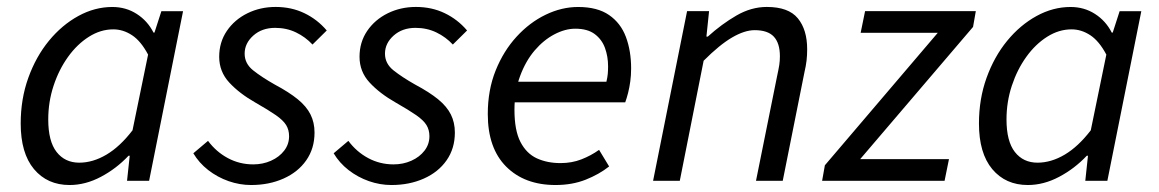

<svg xmlns="http://www.w3.org/2000/svg" viewBox="-20 -518 3321 550"><path d="M179.3 12Q115.6 12 77.4 -33.5Q39.3 -79.1 39.3 -164.3Q39.3 -234.5 61.1 -295.1Q82.9 -355.7 120.1 -401.1Q157.3 -446.4 204.4 -472.2Q251.5 -498 301.7 -498Q340.8 -498 371.7 -478.1Q402.6 -458.3 419.7 -424.7H422.5L442.3 -486H504.4L407.1 0H343.9L351.6 -71.9H348.2Q313.1 -34.7 268.9 -11.4Q224.7 12 179.3 12ZM207 -52Q246 -52 284.9 -75Q323.8 -98 359.6 -144.7L404.2 -361.6Q383.6 -400.5 358.1 -417.2Q332.6 -433.9 304.6 -433.9Q268.2 -433.9 234.7 -412.7Q201.1 -391.5 175 -355.2Q148.8 -318.8 133.5 -272.5Q118.2 -226.3 118.2 -175.8Q118.2 -113.3 142.1 -82.7Q166.1 -52 207 -52Z M699.2 12Q666.7 12 634.8 0.9Q602.9 -10.3 576.5 -30.8Q550.1 -51.4 533.8 -78.9L575.9 -114.5Q599.2 -83.1 632.7 -65.1Q666.3 -47.1 705.4 -47.1Q733 -47.1 756.4 -57.6Q779.9 -68.1 794 -86.4Q808.1 -104.6 808.1 -127.9Q808.1 -145.9 799.7 -159.7Q791.3 -173.4 770.1 -188.2Q748.9 -202.9 711.5 -224.2Q665.6 -250.3 636.8 -281.5Q607.9 -312.7 607.9 -355.4Q607.9 -397.1 629.8 -429.4Q651.8 -461.7 688.6 -479.9Q725.5 -498.1 769.5 -498.1Q814.9 -498.1 851.8 -480.3Q888.8 -462.6 916 -430.7L875.2 -390.4Q854.9 -412.2 827.8 -425.2Q800.7 -438.2 768.2 -438.2Q730.3 -438.2 705.5 -416Q680.8 -393.9 680.8 -364.3Q680.8 -335.7 705.5 -316.2Q730.3 -296.6 767.1 -275.8Q808.2 -253.9 833.1 -233.5Q858 -213.1 869.5 -190.1Q881 -167.1 881 -138.3Q881 -92.7 857.3 -58.8Q833.6 -24.9 792.2 -6.5Q750.8 12 699.2 12Z M1101.2 12Q1068.7 12 1036.8 0.9Q1004.9 -10.3 978.5 -30.8Q952.1 -51.4 935.8 -78.9L977.9 -114.5Q1001.2 -83.1 1034.7 -65.1Q1068.3 -47.1 1107.4 -47.1Q1135 -47.1 1158.4 -57.6Q1181.9 -68.1 1196 -86.4Q1210.1 -104.6 1210.1 -127.9Q1210.1 -145.9 1201.7 -159.7Q1193.3 -173.4 1172.1 -188.2Q1150.9 -202.9 1113.5 -224.2Q1067.6 -250.3 1038.8 -281.5Q1009.9 -312.7 1009.9 -355.4Q1009.9 -397.1 1031.8 -429.4Q1053.8 -461.7 1090.6 -479.9Q1127.5 -498.1 1171.5 -498.1Q1216.9 -498.1 1253.8 -480.3Q1290.8 -462.6 1318 -430.7L1277.2 -390.4Q1256.9 -412.2 1229.8 -425.2Q1202.7 -438.2 1170.2 -438.2Q1132.3 -438.2 1107.5 -416Q1082.8 -393.9 1082.8 -364.3Q1082.8 -335.7 1107.5 -316.2Q1132.3 -296.6 1169.1 -275.8Q1210.2 -253.9 1235.1 -233.5Q1260 -213.1 1271.5 -190.1Q1283 -167.1 1283 -138.3Q1283 -92.7 1259.3 -58.8Q1235.6 -24.9 1194.2 -6.5Q1152.8 12 1101.2 12Z M1571.4 12Q1482.6 12 1429.9 -40.8Q1377.3 -93.5 1377.3 -191.4Q1377.3 -260 1399.8 -316Q1422.3 -372 1459.7 -412.8Q1497 -453.6 1543 -475.8Q1588.9 -498 1636.1 -498Q1691.4 -498 1724.8 -474.9Q1758.1 -451.9 1773 -412.1Q1787.9 -372.2 1787.9 -322Q1787.9 -302.3 1785.5 -284.8Q1783.1 -267.2 1779.2 -251.9Q1775.3 -236.7 1771 -224.8H1434.4L1442.2 -283.9H1717.1Q1720.1 -296.5 1721 -306.1Q1721.9 -315.7 1721.9 -328Q1721.9 -355.9 1713.1 -380.4Q1704.2 -405 1683.6 -420.4Q1663 -435.8 1628 -435.8Q1599 -435.8 1568.2 -419.7Q1537.4 -403.6 1511.6 -373.5Q1485.8 -343.3 1469.8 -300Q1453.7 -256.7 1453.7 -203.2Q1453.7 -144.5 1470.9 -111.3Q1488.1 -78.1 1517.9 -64.4Q1547.7 -50.8 1585.6 -50.8Q1618.1 -50.8 1645.5 -61.5Q1672.8 -72.1 1696.1 -88.7L1724.9 -41.2Q1696 -18.4 1657.5 -3.2Q1619 12 1571.4 12Z M1850.8 0 1948.2 -486.1H2011.2L2003.6 -413.2H2007.6Q2047.1 -448.9 2089.5 -473.5Q2131.9 -498.1 2176.7 -498.1Q2238.7 -498.1 2265.4 -465.6Q2292.2 -433.1 2292.2 -376.9Q2292.2 -359.7 2290.5 -344.8Q2288.8 -329.9 2284.2 -310L2222.2 0H2145.6L2206.1 -300.1Q2210.4 -319.8 2212.3 -331.9Q2214.1 -344 2214.1 -356.8Q2214.1 -394.2 2196.8 -412.9Q2179.5 -431.6 2141.8 -431.6Q2113.2 -431.6 2077.4 -410.8Q2041.6 -390.1 1995.6 -344L1927.3 0Z M2335 0 2342.9 -44.5 2666.3 -424H2445.4L2458.1 -486.1H2775.3L2767.4 -440.9L2444 -62.1H2698.4L2685.8 0Z M2924.3 12Q2860.6 12 2822.4 -33.5Q2784.3 -79.1 2784.3 -164.3Q2784.3 -234.5 2806.1 -295.1Q2827.9 -355.7 2865.1 -401.1Q2902.3 -446.4 2949.4 -472.2Q2996.5 -498 3046.7 -498Q3085.8 -498 3116.7 -478.1Q3147.6 -458.3 3164.7 -424.7H3167.5L3187.3 -486H3249.4L3152.1 0H3088.9L3096.6 -71.9H3093.2Q3058.1 -34.7 3013.9 -11.4Q2969.7 12 2924.3 12ZM2952 -52Q2991 -52 3029.9 -75Q3068.8 -98 3104.6 -144.7L3149.2 -361.6Q3128.6 -400.5 3103.1 -417.2Q3077.6 -433.9 3049.6 -433.9Q3013.2 -433.9 2979.7 -412.7Q2946.1 -391.5 2920 -355.2Q2893.8 -318.8 2878.5 -272.5Q2863.2 -226.3 2863.2 -175.8Q2863.2 -113.3 2887.1 -82.7Q2911.1 -52 2952 -52Z"/></svg>

Font: Source Sans 3 VF
Style: Italic
Weight: 200
Italic angle: -11°
Designer: Paul D. Hunt
Foundry: Adobe Systems Incorporated
Version: Version 3.042;hotconv 1.0.118;makeotfexe 2.5.65603